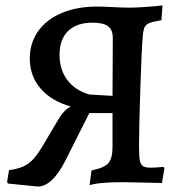

<svg xmlns="http://www.w3.org/2000/svg" viewBox="-20 -667 664 703"><path d="M582 -51 573 3 528 2Q458 0 432 0Q343 0 308 11L315 -43Q361 -52 376.5 -69.5Q392 -87 392 -129V-253H307L219 -78Q171 16 118 16L9 5L6 -1L13 -44Q56 -49 82 -67Q108 -85 134 -129L188 -220Q201 -243 212.5 -256Q224 -269 239 -277Q168 -297 128.5 -343Q89 -389 89 -453Q89 -509 119.5 -552.5Q150 -596 206 -619.5Q262 -643 336 -643Q353 -643 393 -641Q431 -639 451 -639Q497 -639 575 -647L571 -593Q541 -588 528 -583Q515 -578 510 -568.5Q505 -559 503 -537Q499 -499 494 -348Q489 -197 489 -131Q489 -96 492 -80Q495 -64 504 -58.5Q513 -53 532 -53Q549 -53 579 -56ZM392 -316 393 -528Q393 -558 375.5 -571Q358 -584 319 -584Q261 -584 229.5 -553.5Q198 -523 198 -466Q198 -412 226.5 -374Q255 -336 307 -321Z"/></svg>

Font: Alegreya SC Medium
Style: Regular
Weight: 500
Designer: Juan Pablo del Peral
Foundry: Huerta Tipografica
Version: Version 2.007; ttfautohint (v1.6)